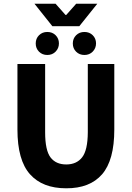

<svg xmlns="http://www.w3.org/2000/svg" viewBox="-20 -994 705 1026"><path d="M73.2 -651.9H221.2V-287.1Q221.2 -190.9 250 -152.8Q278.8 -115.2 334 -115.2Q389.2 -115.2 418.9 -153.3Q448.7 -191.4 449.2 -287.1V-651.9H590.8V-301.8Q590.8 -137.7 525.4 -62.5Q460 12.7 333.5 12.2Q207 12.2 140.1 -63Q73.2 -138.2 73.2 -301.8ZM500 -974.1 403.8 -854H259.8L164.1 -974.1H276.9L330.1 -914.1H334L387.2 -974.1ZM475.6 -718.3Q458 -700.2 431.2 -700.2Q404.3 -700.2 386.7 -717.8Q369.1 -735.4 369.1 -761.7Q369.1 -788.1 386.7 -805.7Q404.3 -823.2 431.2 -823.2Q458 -823.2 475.6 -805.7Q493.2 -788.1 493.2 -762.2Q493.2 -736.3 475.6 -718.3ZM277.3 -718.3Q259.8 -700.2 232.9 -700.2Q206.1 -700.2 188.5 -717.8Q170.9 -735.4 170.9 -761.7Q170.9 -788.1 188.5 -805.7Q206.1 -823.2 232.9 -823.2Q259.8 -823.2 277.3 -805.7Q294.9 -788.1 294.9 -762.2Q294.9 -736.3 277.3 -718.3Z"/></svg>

Font: SourceSansPro-Bold
Style: Bold
Weight: 700
Designer: Paul D. Hunt
Foundry: Adobe Systems Incorporated
Version: Version 1.050;PS Version 1.000;hotconv 1.0.70;makeotf.lib2.5